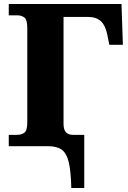

<svg xmlns="http://www.w3.org/2000/svg" viewBox="-20 -734 643 964"><path d="M338 210Q336 127 325.5 81.5Q315 36 290.5 18Q266 0 222 0H24V-57H67Q88 -57 102.5 -68Q117 -79 117 -120V-594Q117 -635 102.5 -646Q88 -657 67 -657H24V-714H590L597 -509H529L518 -563Q509 -607 486 -628Q463 -649 422 -649H299V-113Q299 -83 311 -70Q323 -57 346 -57H403V210Z"/></svg>

Font: Noto Serif ExtraBold
Style: Regular
Weight: 800
Designer: Monotype Design Team
Foundry: Monotype Imaging Inc.
Version: Version 2.014